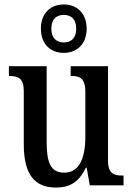

<svg xmlns="http://www.w3.org/2000/svg" viewBox="-20 -834 598 864"><path d="M267 -596C324 -596 370 -634 370 -705C370 -776 324 -814 267 -814C209 -814 164 -776 164 -705C164 -634 209 -596 267 -596ZM267 -643C237 -643 211 -660 211 -705C211 -750 237 -767 267 -767C298 -767 323 -750 323 -705C323 -660 298 -643 267 -643ZM232 10C290 10 334 -11 366 -79H370L384 0H536V-44H531C495 -44 466 -51 466 -111V-536H298V-492H301C337 -492 364 -484 364 -421V-218C364 -121 336 -57 269 -57C207 -57 190 -104 190 -195V-536H20V-492H23C62 -492 87 -482 87 -424V-186C87 -49 135 10 232 10Z"/></svg>

Font: Noto Serif Hebrew Condensed Medium
Style: Regular
Weight: 500
Width: 3
Designer: Monotype Design Team
Foundry: Monotype Imaging Inc.
Version: Version 2.004